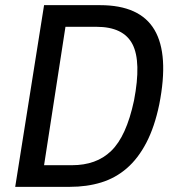

<svg xmlns="http://www.w3.org/2000/svg" viewBox="-20 -725 682 745"><path d="M39 0 151 -705H368Q523 -705 579.5 -609Q636 -513 598 -320Q580 -233 548 -171.5Q516 -110 472 -72Q428 -34 372.5 -17Q317 0 251 0ZM151 -84H260Q306 -84 344 -97.5Q382 -111 411.5 -139.5Q441 -168 463 -216.5Q485 -265 500 -335Q529 -486 494 -553.5Q459 -621 354 -621H234Z"/></svg>

Font: Nunito Sans 10pt Condensed SemiBold
Style: Italic
Weight: 600
Width: 3
Italic angle: -9°
Designer: Vernon Adams
Foundry: Vernon Adams
Version: Version 3.101;gftools[0.9.27]